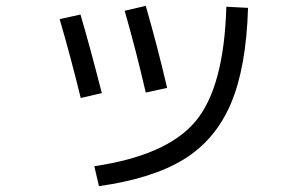

<svg xmlns="http://www.w3.org/2000/svg" viewBox="-20 -595 1040 649"><path d="M818.4 -568.4Q812.5 -367.2 760.3 -244.6Q708 -122.1 601.6 -56.6Q495.1 8.8 314.5 34.2L298.8 -33.2Q543.9 -69.3 640.6 -184.6Q737.3 -299.8 745.1 -572.3ZM181.6 -530.3 252 -545.9Q283.2 -440.4 324.2 -280.3L252.9 -263.7Q218.8 -403.3 181.6 -530.3ZM401.4 -558.6 472.7 -575.2Q512.7 -436.5 544.9 -297.9L472.7 -282.2Q439.5 -425.8 401.4 -558.6Z"/></svg>

Font: Mgen+ 1c regular
Style: Regular
Weight: 400
Designer: [Source Han Sans]
Ryoko NISHIZUKA  (kana & ideographs); Paul D. Hunt (Latin, Greek & Cyrillic); Wenlong ZHANG  (bopomofo
Version: Version 1.059.20150602